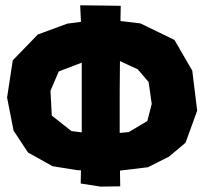

<svg xmlns="http://www.w3.org/2000/svg" viewBox="-20 -689 775 726"><path d="M553.7 -295.9 537.1 -231.4 466.8 -189.5 432.6 -186.5V-342.8L433.6 -458L501 -426.8L542 -378.9ZM283.2 -668.9 286.1 -606.4 234.4 -599.6 123 -558.6 28.3 -460.9 6.8 -320.3 31.2 -195.3 85.9 -112.3 178.7 -60.5 269.5 -45.9 286.1 -44.9 285.2 4.9 360.4 16.6 434.6 15.6 433.6 -43.9 539.1 -56.6 619.1 -96.7 681.6 -149.4 725.6 -270.5 707 -421.9 639.6 -538.1 510.7 -600.6 435.5 -609.4 436.5 -667 370.1 -668ZM289.1 -452.1V-202.1V-188.5L250 -193.4L175.8 -252L170.9 -345.7L202.1 -418.9Z"/></svg>

Font: MaokenAssortedSans-TC
Style: Regular
Weight: 500
Version: Version 0.83